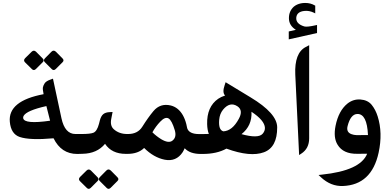

<svg xmlns="http://www.w3.org/2000/svg" viewBox="-20 -1017 2573 1269"><path d="M311 -219.2 286.6 -315.9Q155.3 -286.6 135.7 -250.5Q131.8 -242.7 133.3 -235.4Q141.6 -194.8 311 -219.2ZM334 -103Q177.2 -88.9 109.9 -111.8Q52.2 -131.8 44.9 -211.9Q32.2 -350.1 268.1 -394.5Q261.2 -427.2 263.7 -439.9Q266.1 -452.6 275.4 -466.8Q285.2 -481 311.5 -490.2L330.1 -497.1L386.2 -235.4Q408.7 -131.3 478.5 -131.3H501.5V0.5H490.2Q384.8 0.5 334 -103ZM350 -674.7 393.2 -630.9Q405.9 -618.2 393.7 -606L348.3 -560.6Q334.5 -547.3 321.7 -560.6L276.3 -606Q263.6 -618.2 278 -632.6L320.1 -675.2Q334.5 -689.6 350 -674.7ZM218.7 -674.7 261.9 -630.9Q274.7 -618.2 262.5 -606L217.1 -560.6Q203.2 -547.3 190.5 -560.6L144.5 -606Q132.9 -618.7 146.2 -632.6L189.4 -675.2Q203.8 -689 218.7 -674.7Z M525.4 -0.5 491.7 0.5V-131.3H519.5Q576.7 -131.3 597.2 -139.6Q621.1 -148.9 634.3 -198.7L640.1 -221.7Q647.9 -250.5 662.8 -262.7Q677.7 -274.9 705.6 -275.9L724.1 -276.9L715.3 -231.4Q706.1 -185.1 732.9 -162.1Q768.1 -131.3 820.3 -131.3H826.2V0H811.5Q718.3 0 674.3 -66.4Q621.1 -2 525.4 -0.5ZM712.8 110.5 756 154.3Q768.7 167 756.5 179.2L711.1 224.6Q697.3 237.9 684.5 224.6L639.1 179.2Q626.4 167 640.8 152.6L682.9 110Q697.3 95.6 712.8 110.5ZM581.5 110.5 624.7 154.3Q637.5 167 625.3 179.2L579.9 224.6Q566 237.9 553.3 224.6L507.3 179.2Q495.7 166.4 509 152.6L552.2 110Q566.6 96.1 581.5 110.5Z M1045.9 -96.7Q1094.7 -67.9 1119.6 -87.4Q1148.9 -109.9 1135.3 -156.2Q1115.7 -221.7 1093.8 -234.4Q1071.3 -247.1 1038.6 -212.4Q1008.8 -181.2 987.3 -142.6Q1012.7 -117.2 1045.9 -96.7ZM1217.3 -169.4Q1230 -130.9 1295.9 -130.9H1316.4V0.5H1306.2Q1272 0.5 1244.6 -8.8Q1218.3 -18.1 1200.7 -37.1Q1197.3 -29.3 1193.8 -22.9Q1190.4 -16.6 1187 -10.7Q1144.5 53.2 1068.8 38.6Q995.6 23.9 932.6 -39.1Q893.1 0 822.8 0H816.4V-131.3H826.7Q890.1 -131.3 920.4 -179.2Q959 -240.7 994.1 -282.7Q1039.1 -336.4 1108.9 -319.8Q1133.8 -313.5 1153.8 -297.4Q1173.8 -281.2 1188.2 -256.1Q1202.6 -231 1211.4 -196.8Z M1642.1 -278.3Q1647 -186.5 1576.2 -130.4Q1686 -100.1 1715.3 -132.3Q1731.9 -150.9 1731 -172.4Q1728.5 -221.2 1642.1 -278.3ZM1467.8 -385.7Q1447.8 -405.3 1464.8 -454.1L1471.2 -473.6L1636.2 -373.5Q1812 -267.6 1812 -175.3Q1812.5 -43.5 1724.6 -10.7Q1634.3 22.9 1476.6 -34.7Q1413.6 0.5 1319.3 0.5H1305.7V-130.9H1321.8Q1358.4 -130.9 1360.4 -131.8Q1350.1 -157.2 1349.1 -196.8Q1346.2 -311.5 1422.4 -364.3Q1439.9 -376.5 1467.8 -385.7ZM1558.1 -231Q1589.4 -287.6 1549.3 -314.5Q1499.5 -347.2 1454.1 -292Q1432.1 -265.1 1428.7 -225.6Q1422.9 -157.7 1456.5 -148.9Q1515.6 -152.3 1558.1 -231Z M1888.5 -809.1 1935.6 -819.9Q1912.9 -833.9 1901.2 -853.1Q1889.6 -872.2 1889.6 -897.1Q1889.6 -943.7 1922.2 -973.2Q1931.5 -980.9 1943.1 -986.4Q1954.8 -991.8 1968 -994.6Q1981.2 -997.5 1996.7 -997.5Q2033.5 -997.5 2060.9 -980.9L2063.5 -979.9V-928.6L2056.2 -932.3Q2024.1 -948.3 1991.5 -944.7Q1941.8 -939.5 1938.2 -900.7Q1934.6 -859.3 1991.5 -842.2Q2009.1 -837 2068.7 -850.5L2075.4 -852V-798.7L1888.5 -756.8ZM2001 -706.5 2023.4 -718.3V-103Q2023.4 -35.2 1971.2 -1.5L1957 7.8L1931.6 -524.4Q1925.3 -667.5 2001 -706.5Z M2412.1 -124.5Q2405.8 -265.1 2341.8 -263.7Q2297.4 -262.7 2277.3 -183.6Q2267.1 -143.6 2302.7 -130.4Q2318.4 -124.5 2337.2 -123.8Q2356 -123 2412.1 -124.5ZM2482.4 -7.8Q2436 205.1 2246.1 212.4Q2166 215.3 2101.1 154.3L2085.4 139.6L2106.9 137.2Q2362.3 110.8 2406.7 -1Q2374 -1 2341.3 -0.5Q2248.5 1 2211.4 -60.1Q2182.1 -106.9 2197.8 -185.5Q2217.8 -284.7 2275.9 -332Q2314.5 -362.8 2362.3 -359.4Q2410.2 -356 2436.5 -324.2Q2462.4 -292 2476.1 -248Q2510.7 -138.7 2482.4 -7.8Z"/></svg>

Font: Gandom
Style: Bold
Weight: 700
Foundry: DejaVu fonts team - Redesigned by Saber Rastikerdar - Based on Samim Font
Version: Version 0.3